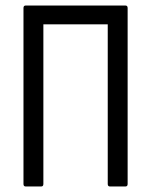

<svg xmlns="http://www.w3.org/2000/svg" viewBox="-20 -675 547 695"><path d="M73 0Q65 0 65 -9V-646Q65 -655 73 -655H434Q442 -655 442 -646V-9Q442 0 434 0H378Q370 0 370 -9V-587H137V-9Q137 0 129 0Z"/></svg>

Font: Sofia Sans Cond
Style: Regular
Weight: 400
Width: 3
Designer: Botio Nikoltchev, Ani Petrova
Foundry: lettersoup
Version: Version 4.100; ttfautohint (v1.8.3)